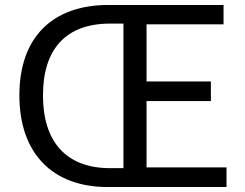

<svg xmlns="http://www.w3.org/2000/svg" viewBox="-20 -753 987 773"><path d="M413 0H892V-79H570V-346H829V-425H570V-655H880V-733H417C190 -733 58 -602 58 -369C58 -137 190 0 413 0ZM423 -76C246 -76 153 -183 153 -369C153 -556 246 -658 423 -658H477V-76Z"/></svg>

Font: Noto Sans CJK KR Regular
Style: Regular
Weight: 400
Designer: Ryoko NISHIZUKA (kana & ideographs); Paul D. Hunt (Latin, Greek & Cyrillic); Wenlong ZHANG (bopomofo); Sandoll Communica
Foundry: Adobe Systems Incorporated
Version: Version 1.004;PS 1.004;hotconv 1.0.82;makeotf.lib2.5.63406